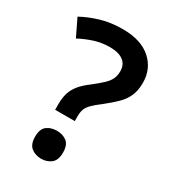

<svg xmlns="http://www.w3.org/2000/svg" viewBox="-181 -818 824 924"><g transform="rotate(30 231.5 -355.5)"><path d="M137 -258Q137 -293 145.5 -319.5Q154 -346 173.5 -369.5Q193 -393 227 -418Q260 -444 279.5 -462.5Q299 -481 307.5 -499.5Q316 -518 316 -542Q316 -579 290 -598.5Q264 -618 216 -618Q172 -618 132 -605.5Q92 -593 52 -572L6 -667Q52 -692 106 -708Q160 -724 226 -724Q327 -724 382.5 -675Q438 -626 438 -548Q438 -505 424.5 -474.5Q411 -444 385 -418.5Q359 -393 321 -363Q290 -340 273.5 -323Q257 -306 251.5 -290Q246 -274 246 -250V-225H137ZM118 -65Q118 -108 140.5 -125Q163 -142 196 -142Q228 -142 250.5 -125Q273 -108 273 -65Q273 -23 250.5 -5Q228 13 196 13Q163 13 140.5 -5Q118 -23 118 -65Z"/></g></svg>

Font: Noto Sans Kawi SemiBold
Style: Regular
Weight: 600
Designer: Fadhl Haqq
Version: Version 1.000